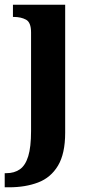

<svg xmlns="http://www.w3.org/2000/svg" viewBox="-38 -556 383 816"><path d="M-18 240V180H-11Q23 180 46.5 163.5Q70 147 82 108Q94 69 94 1V-418Q94 -461 72.5 -472.5Q51 -484 21 -484H17V-536H239V8Q239 97 208.5 148Q178 199 124 219.5Q70 240 1 240Z"/></svg>

Font: Noto Serif Lao SemiCondensed
Style: Bold
Weight: 700
Width: 4
Designer: Monotype Design Team
Foundry: Monotype Imaging Inc.
Version: Version 2.003; ttfautohint (v1.8.4.7-5d5b)